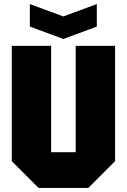

<svg xmlns="http://www.w3.org/2000/svg" viewBox="-20 -926 625 946"><path d="M38 -132V-700H232V-176H353V-700H547V-132L415 0H170ZM457 -906V-795L292 -734L127 -795V-906L292 -845Z"/></svg>

Font: Tektur SemiCondensed ExtraBold
Style: Regular
Weight: 800
Width: 4
Designer: Adam Jagosz
Foundry: Adam Jagosz
Version: Version 1.005;gftools[0.9.30]